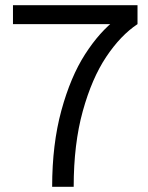

<svg xmlns="http://www.w3.org/2000/svg" viewBox="-20 -720 570 740"><path d="M429 -647V-627H30V-700H510V-627Q445 -584 389.5 -501Q334 -418 299 -291.5Q264 -165 264 0H181Q181 -164 216.5 -294Q252 -424 308 -511Q364 -598 429 -647Z"/></svg>

Font: Uncut Sans VF
Style: Regular
Weight: 400
Designer: Kasper Nordkvist
Foundry: Uncut Type
Version: Version 1.100;FEAKit 1.0